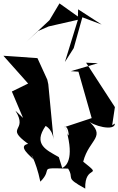

<svg xmlns="http://www.w3.org/2000/svg" viewBox="-40 -1035 698 1133"><path d="M307 -108C236 -149 152 -182 230 -293C213 -296 267 -287 276 -213L245 -538L239 -565L181 -692L-20 -706L126 -542L30 -495L96 -339L51 -382C130 -255 -18 -291 126 -186C60 -173 143 -112 158 -94C124 -159 172 -92 198 37C280 -44 172 -45 362 -40C401 23 337 9 463 78C458 -70 575 18 451 -81C486 -218 595 -225 476 -327C504 -292 639 -258 638 -306L622 -296L638 -403L468 -665L538 -662L378 -615L423 -612L501 -338L338 -284C368 -311 378 -156 343 -295C400 -116 360 -58 327 -44ZM419 -916 343 -669 395 -751 446 -933 560 -890 421 -980ZM252 -916 111 -784 185 -852 247 -879 440 -923 311 -1015Z"/></svg>

Font: Asimov Silicon
Style: Regular
Weight: 400
Designer: Google
Version: Version 2.000980; 2014